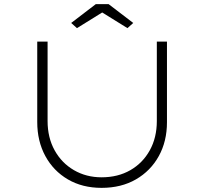

<svg xmlns="http://www.w3.org/2000/svg" viewBox="-20 -901 988 928"><path d="M471 7Q378 7 308 -34Q238 -75 199 -147Q160 -219 160 -311V-700H210V-316Q210 -236 244 -174.5Q278 -113 337.5 -78.5Q397 -44 471 -44Q550 -44 610 -78.5Q670 -113 704 -174.5Q738 -236 738 -316V-700H787V-310Q787 -218 747.5 -146.5Q708 -75 637 -34Q566 7 471 7ZM352 -765 324 -790 443 -881H505L624 -790L596 -765L459 -850H489Z"/></svg>

Font: Lexend Mega ExtraLight
Style: Regular
Weight: 250
Version: Version 1.007